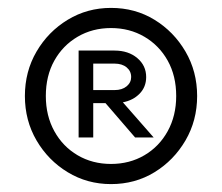

<svg xmlns="http://www.w3.org/2000/svg" viewBox="-20 -731 562 486"><path d="M261 -265Q201 -265 151.5 -295Q102 -325 72.5 -375.5Q43 -426 43 -488Q43 -550 72.5 -600.5Q102 -651 151.5 -681Q201 -711 261 -711Q322 -711 371 -681Q420 -651 449.5 -600.5Q479 -550 479 -488Q479 -426 449.5 -375.5Q420 -325 371 -295Q322 -265 261 -265ZM261 -316Q308 -316 345.5 -338Q383 -360 404.5 -399Q426 -438 426 -488Q426 -539 404.5 -577.5Q383 -616 345.5 -638Q308 -660 261 -660Q214 -660 176.5 -638Q139 -616 117.5 -577.5Q96 -539 96 -488Q96 -438 117.5 -399Q139 -360 176.5 -338Q214 -316 261 -316ZM216 -383H179V-603H270Q305 -603 327.5 -584Q350 -565 350 -536Q350 -511 333.5 -494Q317 -477 291 -472L369 -383H322L247 -470H216ZM270 -570H216V-503H270Q289 -503 300.5 -512.5Q312 -522 312 -536Q312 -551 300.5 -560.5Q289 -570 270 -570Z"/></svg>

Font: Wix Madefor Text
Style: Regular
Weight: 400
Designer: Dalton Maag Ltd
Foundry: Dalton Maag Ltd
Version: Version 3.100